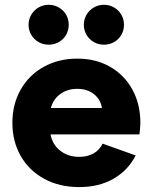

<svg xmlns="http://www.w3.org/2000/svg" viewBox="-20 -760 631 794"><path d="M31.2 -252Q31.2 -329.1 65.7 -389.6Q100.1 -450.2 161.4 -483.9Q222.7 -517.6 299.8 -517.6Q376 -517.6 435.1 -483.9Q494.1 -450.2 527.3 -389.9Q560.5 -329.6 560.5 -252Q559.6 -223.6 556.6 -204.1H189Q196.8 -162.1 229.2 -136.7Q261.7 -111.3 307.6 -111.3Q342.3 -111.3 366.9 -125.5Q391.6 -139.6 404.3 -166L541 -117.2Q509.8 -55.7 449.7 -21Q389.6 13.7 307.6 13.7Q225.6 13.7 162.8 -20.5Q100.1 -54.7 65.7 -115Q31.2 -175.3 31.2 -252ZM401.4 -313.5Q396.5 -348.1 368.9 -370.4Q341.3 -392.6 299.8 -392.6Q258.8 -392.6 229.5 -371.3Q200.2 -350.1 190.4 -313.5ZM98.1 -657.2Q98.1 -680.2 109.4 -699.2Q120.6 -718.3 139.6 -729.2Q158.7 -740.2 181.2 -740.2Q204.1 -740.2 223.1 -729.2Q242.2 -718.3 253.2 -699.5Q264.2 -680.7 264.2 -657.2Q264.2 -634.3 253.2 -615.5Q242.2 -596.7 223.1 -585.9Q204.1 -575.2 181.2 -575.2Q158.7 -575.2 139.6 -585.9Q120.6 -596.7 109.4 -615.7Q98.1 -634.8 98.1 -657.2ZM326.7 -657.2Q326.7 -680.2 337.9 -699.2Q349.1 -718.3 368.2 -729.2Q387.2 -740.2 409.7 -740.2Q432.6 -740.2 451.7 -729.2Q470.7 -718.3 481.7 -699.5Q492.7 -680.7 492.7 -657.2Q492.7 -634.3 481.7 -615.5Q470.7 -596.7 451.7 -585.9Q432.6 -575.2 409.7 -575.2Q387.2 -575.2 368.2 -585.9Q349.1 -596.7 337.9 -615.7Q326.7 -634.8 326.7 -657.2Z"/></svg>

Font: Wanted Sans ExtraBold
Style: Regular
Weight: 800
Designer: Original Design by Kil Hyung-jin and Kang Hanbin, Wanted Lab, Inc; Hangeul from Source Han Sans by Jang Soo-young and Ka
Foundry: Wanted Lab, Inc.
Version: Version 1.003